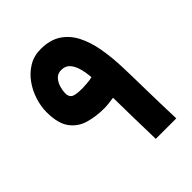

<svg xmlns="http://www.w3.org/2000/svg" viewBox="-191 -775 883 883"><g transform="rotate(-45 251.0 -333.5)"><path d="M237.3 -266.6Q183.6 -266.6 137.9 -280Q92.3 -293.5 64.7 -331.3Q37.1 -369.1 37.1 -442.4Q37.1 -479 49.6 -518.3Q62 -557.6 85.9 -591.1Q109.9 -624.5 144.3 -645.5Q178.7 -666.5 223.1 -666.5Q282.7 -666.5 322 -641.1Q361.3 -615.7 384.5 -570.6Q407.7 -525.4 418.2 -465.6Q428.7 -405.8 430.7 -336.9Q431.6 -313 432.4 -272.2Q433.1 -231.4 434.1 -183.1Q435.1 -134.8 436.3 -86.7Q437.5 -38.6 439 0H305.7Q303.7 -70.3 302.5 -138.9Q301.3 -207.5 300.3 -272.9Q280.8 -270 265.9 -268.3Q251 -266.6 237.3 -266.6ZM231 -402.8Q242.7 -402.8 262.9 -404.5Q283.2 -406.2 296.9 -409.7Q294.9 -439.5 287.6 -467.5Q280.3 -495.6 264.9 -513.7Q249.5 -531.7 222.2 -531.7Q198.7 -531.7 184.8 -516.1Q170.9 -500.5 165 -479.5Q159.2 -458.5 159.2 -442.4Q159.2 -420.9 172.6 -411.9Q186 -402.8 231 -402.8Z"/></g></svg>

Font: Vazirmatn UI ExtraBold
Style: Regular
Weight: 800
Designer: Saber Rastikerdar
Foundry: Saber Rastikerdar
Version: Version 33.003